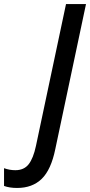

<svg xmlns="http://www.w3.org/2000/svg" viewBox="-164 -734 446 951"><path d="M-79 197Q-117 197 -144 187V99Q-117 109 -88 109Q-45 109 -22 79.5Q1 50 14 -11L163 -714H262L110 4Q89 107 42.5 152Q-4 197 -79 197Z"/></svg>

Font: Noto Sans Condensed Medium
Style: Italic
Weight: 500
Width: 3
Italic angle: -12°
Designer: Monotype Design Team
Foundry: Monotype Imaging Inc.
Version: Version 2.013; ttfautohint (v1.8.4.7-5d5b)